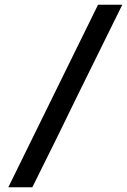

<svg xmlns="http://www.w3.org/2000/svg" viewBox="-20 -768 534 807"><path d="M305 -365Q274 -301 227 -205Q180 -109 116 19H15L392 -748H494Z"/></svg>

Font: Josefin Sans SemiBold
Style: Italic
Weight: 600
Italic angle: -7°
Designer: Santiago Orozco
Foundry: Typemade
Version: Version 2.000